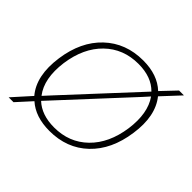

<svg xmlns="http://www.w3.org/2000/svg" viewBox="-142 -677 858 858"><g transform="rotate(45 287.0 -248.0)"><path d="M324.2 -509.8Q415 -509.8 467.8 -460L532.2 -527.8H563L483.9 -442.9Q540 -373 522 -250Q504.9 -128.4 432.4 -59.3Q359.9 9.8 250 9.8Q161.1 9.8 108.9 -37.1L45.9 32.2H15.1L91.8 -53.2Q32.7 -123 50.8 -250Q67.9 -371.1 141.1 -440.4Q214.4 -509.8 324.2 -509.8ZM81.1 -250Q66.4 -138.7 113.8 -77.1H115.2L147.9 -112.8L448.2 -437Q402.8 -483.9 319.8 -483.9Q224.6 -483.9 160.6 -421.6Q96.7 -359.4 81.1 -250ZM128.9 -59.1Q174.8 -16.1 253.9 -16.1Q349.1 -16.1 412.8 -78.4Q476.6 -140.6 492.2 -250Q506.8 -357.4 462.9 -419.9H461.9L436 -391.1Z"/></g></svg>

Font: Human Sans ExtraLight
Style: Italic
Weight: 200
Italic angle: -8°
Designer: Tim Radville
Foundry: Continuum
Version: Version 1.000;FEAKit 1.0